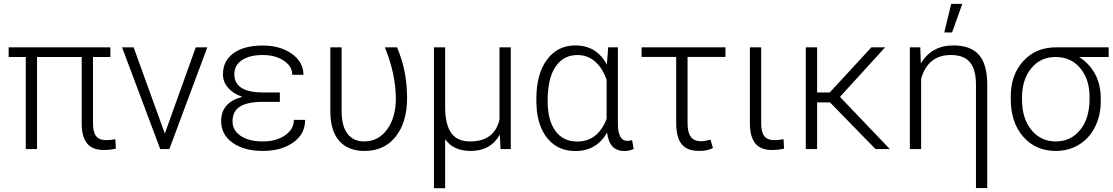

<svg xmlns="http://www.w3.org/2000/svg" viewBox="-20 -774 5780 997"><path d="M553.2 -478H462.9V-133.3Q462.9 -89.4 478.5 -67.9Q494.1 -46.4 531.7 -46.4Q554.7 -46.4 579.1 -51.3L581.5 -2.4Q554.7 4.9 519 4.9Q460 4.9 432.6 -28.8Q405.3 -62.5 404.3 -127.9V-478H172.4V0H113.8V-478H24.9V-528.3H553.2Z M835.9 -80.6 996.6 -528.3H1056.6L859.4 0H812L613.8 -528.3H673.8Z M1128.4 -145Q1128.4 -242.7 1238.3 -271Q1189.9 -288.1 1163.8 -318.8Q1137.7 -349.6 1137.7 -387.7Q1137.7 -458.5 1192.9 -498Q1248 -537.6 1344.7 -537.6Q1435.1 -537.6 1495.4 -494.6Q1555.7 -451.7 1555.7 -385.7H1497.6Q1497.6 -430.2 1453.4 -459.2Q1409.2 -488.3 1344.7 -488.3Q1276.4 -488.3 1236.6 -461.9Q1196.8 -435.5 1196.8 -388.7Q1196.8 -293.9 1346.7 -293.9H1433.1V-245.1H1339.4Q1265.1 -244.6 1226.3 -220.7Q1187.5 -196.8 1187.5 -144Q1187.5 -96.7 1230.2 -68.1Q1272.9 -39.6 1344.7 -39.6Q1414.6 -39.6 1460.2 -71.3Q1505.9 -103 1505.9 -151.4H1564.5Q1564.5 -78.1 1502.7 -34.2Q1440.9 9.8 1344.7 9.8Q1247.6 9.8 1188 -32.5Q1128.4 -74.7 1128.4 -145Z M1753.9 -528.3V-194.8Q1754.4 -118.7 1784.7 -79.1Q1814.9 -39.6 1871.6 -39.6Q1944.8 -39.6 1990.2 -102.1Q2035.6 -164.6 2035.6 -263.7Q2034.2 -391.6 1978.5 -528.3H2042Q2070.3 -459 2082 -396.5Q2093.8 -334 2093.8 -264.6Q2093.8 -139.2 2034.7 -64.7Q1975.6 9.8 1874 9.8Q1786.6 9.8 1741 -43Q1695.3 -95.7 1695.3 -198.2V-528.3Z M2291.5 -528.3V-217.8Q2291.5 -129.9 2322.3 -84.7Q2353 -39.6 2419.9 -39.6Q2484.4 -39.6 2522 -67.6Q2559.6 -95.7 2573.7 -152.3V-528.3H2632.3V0H2579.1L2575.7 -75.2Q2527.8 9.8 2423.8 9.8Q2334 9.8 2291.5 -51.3V203.1H2233.4V-528.3Z M3188.5 -528.3V-130.9Q3189 -42.5 3237.8 -42.5Q3248 -42.5 3262.2 -46.4L3270.5 -1Q3250.5 10.3 3222.7 10.3Q3184.6 10.3 3161.9 -12Q3139.2 -34.2 3132.3 -85.9Q3078.6 10.3 2966.8 10.3Q2878.4 10.3 2824.5 -53.5Q2770.5 -117.2 2765.6 -229L2765.1 -259.8Q2765.1 -389.2 2819.8 -463.6Q2874.5 -538.1 2967.8 -538.1Q3078.6 -538.1 3131.3 -438L3138.2 -528.3ZM2823.7 -249.5Q2823.7 -149.9 2863.8 -94.5Q2903.8 -39.1 2977.5 -39.1Q3084.5 -39.1 3129.9 -156.7V-359.9Q3108.4 -421.4 3069.6 -454.8Q3030.8 -488.3 2978.5 -488.3Q2905.8 -488.3 2864.7 -427.7Q2823.7 -367.2 2823.7 -249.5Z M3747.1 -478.5H3550.3V-133.8Q3550.3 -86.9 3567.1 -63.7Q3584 -40.5 3621.1 -40.5Q3637.7 -40.5 3669.4 -48.8L3682.1 -5.4Q3654.3 9.8 3609.9 9.8Q3547.9 9.8 3519.5 -25.6Q3491.2 -61 3491.2 -136.2V-478.5H3311.5V-528.3H3747.1Z M3932.6 -528.3V-131.8Q3932.6 -88.9 3948.5 -67.6Q3964.4 -46.4 4001.5 -46.4Q4024.4 -46.4 4048.8 -51.3L4051.3 -2.4Q4024.4 4.9 3988.8 4.9Q3928.7 4.9 3901.4 -30Q3874 -64.9 3874 -132.8V-528.3Z M4290 -242.2H4223.1V0H4164.1V-528.3H4223.1V-293.9H4288.6L4504.9 -528.3H4576.2L4341.8 -271L4600.6 0H4526.4Z M4758.8 -528.3 4761.7 -444.3Q4817.4 -538.1 4930.7 -538.1Q5020.5 -538.1 5063.2 -489.3Q5106 -440.4 5106.4 -337.9V202.6H5047.9V-335Q5047.9 -412.6 5016.8 -450.4Q4985.8 -488.3 4917.5 -488.3Q4798.3 -488.3 4763.2 -364.7V0H4704.6V-528.3ZM4919.4 -753.9H4977.1L4923.8 -605.5H4883.3Z M5736.8 -478H5583.5Q5636.7 -444.8 5666.3 -389.9Q5695.8 -335 5695.8 -263.2V-247.1Q5695.8 -174.8 5666.5 -115.7Q5637.2 -56.6 5583.7 -23.4Q5530.3 9.8 5462.9 9.8Q5357.9 9.8 5293.2 -64.2Q5228.5 -138.2 5228.5 -260.3V-272Q5228.5 -385.7 5293.7 -457Q5358.9 -528.3 5463.9 -528.3H5736.8ZM5287.1 -255.9Q5287.1 -159.7 5335.4 -99.6Q5383.8 -39.6 5462.9 -39.6Q5540.5 -39.6 5589.1 -99.4Q5637.7 -159.2 5637.7 -260.7V-272Q5637.7 -362.3 5589.4 -420.2Q5541 -478 5461.4 -478Q5383.3 -478 5335.2 -419.7Q5287.1 -361.3 5287.1 -268.1Z"/></svg>

Font: SteelSelectRoboto
Style: Regular
Weight: 300
Designer: Google
Version: Version 2.137; 2017